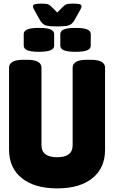

<svg xmlns="http://www.w3.org/2000/svg" viewBox="-20 -1032 630 1060"><path d="M296 8Q171 8 100.5 -48.5Q30 -105 30 -205V-659Q30 -679 49 -690.5Q68 -702 110 -702H129Q171 -702 190 -690.5Q209 -679 209 -659V-230Q209 -164 296 -164Q381 -164 381 -230V-659Q381 -679 400 -690.5Q419 -702 461 -702H480Q522 -702 541 -690.5Q560 -679 560 -659V-205Q560 -105 490.5 -48.5Q421 8 296 8ZM397 -746Q352 -746 332.5 -754.5Q313 -763 313 -780V-844Q313 -861 332.5 -869.5Q352 -878 397 -878Q442 -878 461.5 -869.5Q481 -861 481 -844V-780Q481 -763 461.5 -754.5Q442 -746 397 -746ZM195 -746Q151 -746 131 -754.5Q111 -763 111 -780V-844Q111 -861 131 -869.5Q151 -878 195 -878Q239 -878 259 -869.5Q279 -861 279 -844V-780Q279 -763 259 -754.5Q239 -746 195 -746ZM385 -1012Q405 -1012 417.5 -1009.5Q430 -1007 430 -996Q430 -992 427.5 -986.5Q425 -981 421 -974L392 -922Q378 -897 358 -891.5Q338 -886 296 -886Q254 -886 234 -891.5Q214 -897 200 -922L171 -974Q167 -981 164.5 -986.5Q162 -992 162 -996Q162 -1006 174 -1009Q186 -1012 207 -1012Q227 -1012 239 -1010Q251 -1008 264 -995L296 -963L328 -995Q341 -1008 353 -1010Q365 -1012 385 -1012Z"/></svg>

Font: Asap Condensed Black
Style: Regular
Weight: 900
Width: 3
Designer: Pablo Cosgaya
Foundry: Omnibus-Type
Version: Version 3.001; ttfautohint (v1.8.4.7-5d5b)